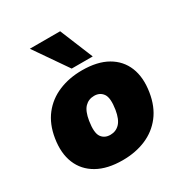

<svg xmlns="http://www.w3.org/2000/svg" viewBox="-179 -898 990 1043"><g transform="rotate(-30 315.5 -376.5)"><path d="M291 12Q196 12 133 -23.5Q70 -59 43.5 -123.5Q17 -188 31 -275Q44 -357 87 -412Q130 -467 196 -494.5Q262 -522 342 -522Q438 -522 500 -486.5Q562 -451 588 -387Q614 -323 600 -235Q587 -153 544.5 -98Q502 -43 437 -15.5Q372 12 291 12ZM302 -141Q337 -141 360.5 -165.5Q384 -190 393 -245Q404 -315 385 -342Q366 -369 330 -369Q295 -369 271.5 -345Q248 -321 239 -265Q228 -195 246.5 -168Q265 -141 302 -141ZM299 -558 156 -765H346L431 -558Z"/></g></svg>

Font: Mulish ExtraBlack
Style: Italic
Weight: 1000
Italic angle: -9°
Designer: Vernon Adams
Foundry: Vernon Adams
Version: Version 3.603; ttfautohint (v1.8.3)